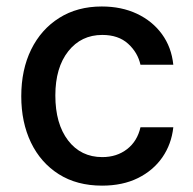

<svg xmlns="http://www.w3.org/2000/svg" viewBox="-20 -573 608 604"><path d="M301.1 11Q221.9 11 165 -25Q108 -61.1 77.4 -124.6Q46.9 -188.2 46.9 -270.2Q46.9 -353.7 78.1 -417.3Q109.4 -480.8 166.4 -516.7Q223.4 -552.6 300.1 -552.6Q362.2 -552.6 410.9 -529.7Q459.5 -506.7 489.5 -465.6Q519.5 -424.4 525.2 -369.3H421.9Q413.4 -407.7 383 -435.4Q352.6 -463.1 301.8 -463.1Q235.4 -463.1 194.8 -411.8Q154.1 -360.4 154.1 -272.7Q154.1 -183.6 194.2 -131.2Q234.4 -78.8 301.8 -78.8Q347.3 -78.8 379.6 -103.7Q411.9 -128.6 421.9 -172.6H525.2Q519.5 -119.7 490.8 -78.1Q462 -36.6 413.9 -12.8Q365.8 11 301.1 11Z"/></svg>

Font: Linik Sans Medium
Style: Regular
Weight: 500
Designer: Rasmus Andersson (font), Cristiano Sobral (main changes)
Foundry: rsms
Version: Version 3.018;June 1, 2022;FontCreator 14.0.0.2814 64-bit; t